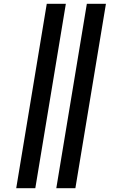

<svg xmlns="http://www.w3.org/2000/svg" viewBox="-20 -843 640 1006"><path d="M275 143 435 -823H535L375 143ZM65 143 225 -823H325L165 143Z"/></svg>

Font: Iosevka SS04 Semibold Extended
Style: Italic
Weight: 600
Width: 7
Italic angle: -9°
Monospace: yes
Designer: Belleve Invis
Foundry: Belleve Invis
Version: Version 19.0.0; ttfautohint (v1.8.4)